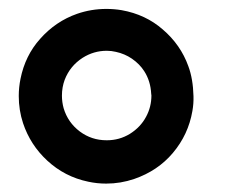

<svg xmlns="http://www.w3.org/2000/svg" viewBox="-20 -850 566 439"><path d="M156.2 -818.4Q188.5 -829.6 223.1 -829.6Q241.2 -829.6 258.3 -826.7Q313 -816.9 352.1 -782.7Q393.1 -747.6 410.6 -698.7Q421.4 -669.9 422.4 -629.9Q422.9 -612.8 419.9 -596.2Q410.6 -542 375 -500Q340.8 -459.5 287.1 -440.9Q255.9 -430.2 222.7 -430.2Q201.7 -430.2 181.6 -434.6Q127.9 -445.8 87.9 -482.9Q49.3 -518.6 32.7 -568.4Q22.9 -598.1 22.9 -630.4Q22.9 -650.4 26.9 -669.9Q37.6 -723.1 71.8 -761.2Q107.4 -801.3 156.2 -818.4ZM224.6 -529.3Q252.9 -529.3 276.9 -543.9Q301.3 -559.1 314 -583Q326.2 -605.5 326.2 -631.8Q326.2 -633.8 325.7 -635.7Q324.2 -665 309.6 -687.5Q299.3 -703.6 281.7 -715.8Q265.1 -727.1 245.1 -731.4Q234.9 -733.9 224.1 -733.9Q194.3 -733.9 168.9 -717.8Q140.1 -699.2 127.9 -667.5Q121.6 -650.4 121.6 -631.3Q121.6 -616.7 125.5 -602.5Q135.3 -569.8 162.6 -549.3Q189.5 -529.3 223.6 -529.3Z"/></svg>

Font: Comic Relief
Style: Regular
Weight: 400
Designer: Jeff Davis
Foundry: Loudifier
Version: Version 1.0